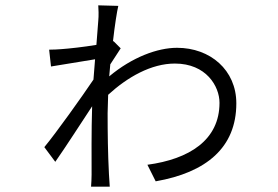

<svg xmlns="http://www.w3.org/2000/svg" viewBox="-20 -663 1040 719"><path d="M348 -585 341 -495C294 -487 238 -481 210 -479C195 -478 182 -477 164 -477L171 -414L336 -441L330 -365C287 -301 190 -165 146 -112L187 -57C227 -114 284 -203 325 -265C322 -173 323 -69 323 -9C323 3 322 25 321 36H391C390 21 389 3 388 -11C384 -88 383 -165 383 -239L385 -308C457 -374 546 -425 635 -425C752 -425 802 -340 802 -278C802 -138 688 -67 532 -46L563 16C752 -17 865 -110 865 -276C865 -401 767 -484 643 -484C570 -484 475 -449 389 -377L393 -422L432 -482L405 -509L403 -508C410 -570 418 -620 423 -641L348 -643C349 -633 350 -602 348 -585Z"/></svg>

Font: ChiuKong Gothic MN Normal
Style: Regular
Weight: 350
Designer: Ryoko NISHIZUKA 西塚涼子 (kana, bopomofo & ideographs); Paul D. Hunt (Latin, Greek & Cyrillic); Sandoll Communications 산돌커뮤니
Foundry: Adobe
Version: Version 1.300